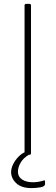

<svg xmlns="http://www.w3.org/2000/svg" viewBox="-20 -781 285 985"><path d="M114 -761H131Q139 -761 139 -753V5Q139 13 131 13H128Q99 30 85.5 54Q72 78 72 100Q72 126 93.5 140Q115 154 149 154Q177 154 204 145Q211 142 211 150V163Q211 176 187.5 180Q164 184 142 184Q90 184 63.5 159Q37 134 37 102Q37 74 57.5 44Q78 14 106 0V-753Q106 -761 114 -761Z"/></svg>

Font: LINE Seed JP_TTF Thin
Style: Regular
Weight: 250
Designer: LY Corporation & Fontrix & Fontworks
Version: Version 1.008